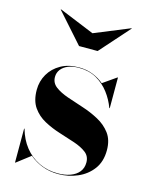

<svg xmlns="http://www.w3.org/2000/svg" viewBox="-108 -767 668 848"><g transform="rotate(15 226.0 -343.0)"><path d="M43.5 10V-145H45.5Q58 -99 85.2 -64.5Q112.5 -30 151.5 -11.2Q190.5 7.5 237.5 7.5Q270 7.5 295 -1.8Q320 -11 334 -28.5Q348 -46 348 -71.5Q348 -100 326.8 -116.2Q305.5 -132.5 272 -143.8Q238.5 -155 200.8 -166.8Q163 -178.5 129.2 -196.8Q95.5 -215 74.2 -245.5Q53 -276 53 -325Q53 -364.5 72 -397.2Q91 -430 125.8 -449.5Q160.5 -469 208 -469Q243.5 -469 272.2 -457.5Q301 -446 322.5 -427.5L383.5 -470H385.5V-330H383.5Q370.5 -366 346.8 -397.2Q323 -428.5 288.8 -447.8Q254.5 -467 208.5 -467Q179.5 -467 159 -458.5Q138.5 -450 127.2 -435Q116 -420 116 -401Q116 -373.5 138.2 -356.8Q160.5 -340 195.2 -328Q230 -316 268.8 -303.5Q307.5 -291 342.2 -272.2Q377 -253.5 399.2 -223.8Q421.5 -194 421.5 -147Q421.5 -95 395.5 -60.2Q369.5 -25.5 328 -7.8Q286.5 10 240.5 10Q201 10 167.5 -2.8Q134 -15.5 108 -38L45.5 10ZM183.5 -560 63.5 -695 65 -696 226 -630 387 -696 388.5 -695 268.5 -560Z"/></g></svg>

Font: Bodoni Moda 96pt
Style: Bold
Weight: 700
Version: Version 2.005